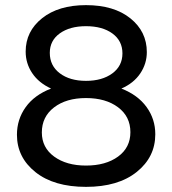

<svg xmlns="http://www.w3.org/2000/svg" viewBox="-20 -718 671 748"><path d="M46 -193Q46 -253 80 -300.5Q114 -348 179 -373Q131 -395 105.5 -433Q80 -471 80 -517Q80 -596 144 -647Q208 -698 315 -698Q424 -698 488 -646.5Q552 -595 552 -515Q552 -470 526.5 -432Q501 -394 453 -373Q517 -348 551 -301Q585 -254 585 -195Q585 -106 512.5 -48Q440 10 315 10Q190 10 118 -47.5Q46 -105 46 -193ZM174 -512Q174 -462 213 -432.5Q252 -403 315 -403Q378 -403 417.5 -432Q457 -461 457 -510Q457 -559 418 -587.5Q379 -616 315 -616Q252 -616 213 -588Q174 -560 174 -512ZM143 -202Q143 -143 191 -108Q239 -73 315 -73Q392 -73 440 -108Q488 -143 488 -203Q488 -264 440 -300Q392 -336 315 -336Q238 -336 190.5 -299.5Q143 -263 143 -202Z"/></svg>

Font: Roundo Medium
Style: Regular
Weight: 500
Designer: Namrata Goyal (Gurmukhi), Shiva Nallaperumal (Latin)
Foundry: Indian Type Foundry
Version: Version 1.000;PS 1.0;hotconv 1.0.88;makeotf.lib2.5.647800